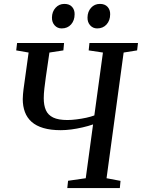

<svg xmlns="http://www.w3.org/2000/svg" viewBox="-20 -963 726 983"><path d="M324.5 0 328.5 -37.5 419 -50.5 456.5 -326Q432 -317.5 402.8 -310.8Q373.5 -304 344.8 -300.2Q316 -296.5 291 -296.5Q239.5 -296.5 202.2 -307.5Q165 -318.5 141.8 -339.2Q118.5 -360 107.5 -389.5Q96.5 -419 96.5 -455.5Q96.5 -468 97.8 -481Q99 -494 100.5 -506.5L126.5 -694L63 -705L67.5 -743H308L304.5 -705L233 -694L214.5 -567Q210.5 -537.5 207.2 -510Q204 -482.5 204 -460Q204 -423.5 215 -398.8Q226 -374 252.5 -361.2Q279 -348.5 325 -348.5Q346.5 -348.5 372 -351.8Q397.5 -355 421.8 -360.2Q446 -365.5 463 -372L507 -694L434 -705L438 -743H686.5L682 -705L613 -694L525.5 -50.5L597 -37L593.5 0ZM295.5 -817.5Q274 -817.5 259.8 -833.2Q245.5 -849 246 -873.5Q246.5 -903.5 264.5 -923.2Q282.5 -943 309.5 -943Q335.5 -943 349 -927.8Q362.5 -912.5 362 -890Q362 -858.5 344 -838Q326 -817.5 295.5 -817.5ZM477.5 -817.5Q456 -817.5 441.8 -833.2Q427.5 -849 428 -873.5Q428.5 -903.5 446.2 -923.2Q464 -943 491.5 -943Q517 -943 530.8 -927.8Q544.5 -912.5 544 -890Q544 -858.5 525.8 -838Q507.5 -817.5 477.5 -817.5Z"/></svg>

Font: Merriweather 48pt
Style: Italic
Weight: 400
Italic angle: -7.8°
Version: Version 2.101